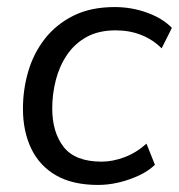

<svg xmlns="http://www.w3.org/2000/svg" viewBox="-20 -515 507 544"><path d="M258 9Q186 9 139 -18Q92 -45 68.5 -94Q45 -143 45 -207Q45 -261 60 -312.5Q75 -364 107 -405Q139 -446 188 -470.5Q237 -495 305 -495Q353 -495 397 -479Q441 -463 467 -436L438 -378Q413 -403 380 -416Q347 -429 308 -429Q259 -429 225 -410Q191 -391 169.5 -359Q148 -327 138 -287.5Q128 -248 128 -208Q128 -140 160.5 -98.5Q193 -57 268 -57Q299 -57 332.5 -69.5Q366 -82 395 -108L419 -48Q400 -30 373 -17.5Q346 -5 316.5 2Q287 9 258 9Z"/></svg>

Font: Nunito Sans 12pt ExtraLight 12pt
Style: Italic
Weight: 400
Italic angle: -9°
Version: Version 3.101;gftools[0.9.27]